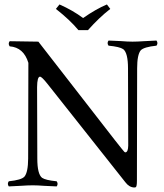

<svg xmlns="http://www.w3.org/2000/svg" viewBox="-20 -832 737 862"><path d="M332 -696.8Q294.9 -741.7 231 -792L247.1 -812Q307.6 -785.2 353 -751Q410.2 -791 460 -812L475.1 -792Q425.3 -753.4 375 -696.8ZM554.7 -524.9Q554.7 -594.7 533.2 -611.3Q517.6 -622.1 467.3 -627Q459 -638.7 467.3 -649.9Q491.2 -649.4 522.5 -647.5Q553.7 -645 574.7 -645Q596.7 -645 628.2 -647.2Q659.7 -649.4 682.6 -649.9Q690.9 -638.2 682.6 -627Q626 -621.1 611.8 -606Q595.7 -586.4 595.7 -524.9L594.7 -21Q594.7 4.9 589.8 8.3Q586.4 9.8 582.5 9.8Q559.6 8.8 542.5 -14.2L193.4 -455.1Q168 -487.3 159.7 -487.8Q147 -487.8 146.5 -440.9Q146.5 -439.5 146.5 -439L147.5 -120.1Q147.5 -50.3 168.9 -33.7Q184.6 -22.9 234.4 -18.1Q242.7 -6.3 234.4 4.9Q210.4 4.4 179.7 2.4Q148.4 0 127.4 0Q105.5 0 73.7 2.2Q42 4.4 19.5 4.9Q11.2 -6.8 19.5 -18.1Q76.2 -23.9 89.8 -39.1Q106 -58.6 106.4 -120.1L107.4 -549.8Q86.4 -619.1 23.4 -624Q15.1 -635.7 23.4 -647L152.3 -645L495.6 -203.1Q535.2 -152.8 538.1 -150.4Q541 -147.9 543.5 -147.9Q555.2 -149.9 555.7 -178.2Z"/></svg>

Font: Linux Libertine Display O
Style: Regular
Weight: 400
Designer: Philipp H. Poll
Foundry: Philipp H. Poll
Version: Version 5.0.9